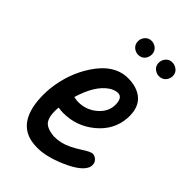

<svg xmlns="http://www.w3.org/2000/svg" viewBox="-182 -636 709 709"><g transform="rotate(45 172.0 -282.0)"><path d="M139.2 -535.2Q139.2 -544.4 144 -553.2Q154.3 -571.3 174.8 -571.3Q183.6 -571.3 191.9 -566.9Q210.4 -556.6 210.4 -535.2Q210.4 -526.4 206.1 -518.1Q196.3 -499.5 174.8 -499.5Q166 -499.5 157.7 -503.9Q139.2 -514.2 139.2 -535.2ZM249.5 -533.7Q249.5 -542.5 253.9 -550.8Q264.2 -569.3 285.2 -569.3Q293.9 -569.3 302.2 -564.9Q321.3 -555.2 321.3 -533.7Q321.3 -524.9 316.9 -516.6Q306.6 -498 285.2 -498Q275.9 -498 268.1 -502.4Q249.5 -512.2 249.5 -533.7ZM31.7 -149.4Q31.7 -166 33.7 -184.6Q43.9 -268.1 86.4 -333Q138.2 -412.6 210.9 -412.6Q230.5 -412.6 248.5 -407.7Q313 -389.2 313 -316.9Q313 -311.5 312.5 -305.7Q307.6 -240.2 253.9 -195.8Q201.2 -151.9 131.3 -151.9Q118.2 -151.9 105.5 -154.3Q104.5 -147 104.5 -133.8Q104.5 -105.5 114.3 -89.8Q127.4 -69.8 168.5 -66.4Q186.5 -66.4 204.1 -70.3Q234.9 -77.6 276.9 -105Q304.2 -123 315.4 -123Q321.8 -123 328.6 -119.1Q344.2 -109.9 344.2 -92.3Q344.2 -86.4 341.8 -79.6Q328.6 -47.9 262.7 -19.5Q201.7 6.8 155.3 6.8Q137.7 6.8 122.6 3.9Q31.7 -14.6 31.7 -149.4ZM188.5 -335.9Q144 -306.2 118.7 -222.7Q130.9 -219.7 142.1 -219.7Q182.6 -219.7 212.9 -244.6Q246.6 -272 246.6 -309.6Q246.6 -347.2 222.7 -347.7Q205.6 -347.2 188.5 -335.9Z"/></g></svg>

Font: Vibur
Style: Medium
Weight: 400
Version: Version 1.004